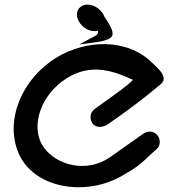

<svg xmlns="http://www.w3.org/2000/svg" viewBox="-20 -782 752 814"><path d="M585.8 -214 445.3 -114.8C347.7 -47.2 219.5 -80.8 165 -157.9C159.9 -165.1 155.5 -172.7 152 -180.5C112 -271.7 166.9 -402.2 284.1 -462.3C376.6 -509.3 463.2 -481.3 543.7 -443.4C525.1 -420.3 409.5 -341.2 380.8 -319.5C361.6 -305.1 358.6 -278.8 371.8 -259.4C387.1 -237 418.5 -242.7 435.5 -254.1C514.9 -308.5 591.1 -365.4 662.1 -425.7C683.2 -442.8 671.8 -465 661.5 -478.4C649.9 -493.4 633.3 -507.3 624.7 -516.2C537.6 -604.3 382.4 -622.1 242.8 -551.1C77.9 -464.2 -3.9 -276.1 59.4 -131.1C123 14.3 335.3 51.6 489.1 -32.1C587.3 -87.4 574.1 -89.2 644 -149.6C663 -166 660.6 -196.8 643.7 -212.7C626.1 -229.3 602.4 -226 585.8 -214ZM422.7 -711.4C412.5 -737.9 382.7 -762.5 350.7 -762.5C327 -762.5 309.4 -747.2 306.5 -726.8C305.4 -718.8 306.5 -710.4 309.4 -702C319.3 -673.9 348.8 -650 380.4 -650C385.5 -650 389.6 -650.4 394.9 -651.9C398.1 -633.7 388.5 -632.7 362.2 -618.5L316 -593.5L366.4 -600.1C395.1 -603.8 457.3 -610.7 457.3 -637.3C458.6 -659.5 436 -689.8 422.7 -711.4Z"/></svg>

Font: Hi.
Style: Black
Weight: 400
Designer: Mew Too, Robert Jablonski
Foundry: Cannot Into Space Fonts
Version: Version 1.996